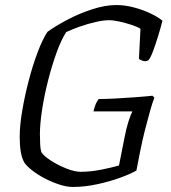

<svg xmlns="http://www.w3.org/2000/svg" viewBox="-20 -740 678 760"><path d="M268 0Q244 0 215 -9.5Q186 -19 158 -33.5Q130 -48 108 -65Q86 -82 76 -97Q66 -115 62 -140.5Q58 -166 58 -199Q58 -243 68 -302Q78 -361 94 -422Q110 -483 129.5 -534.5Q149 -586 168 -614Q198 -636 245 -661Q292 -686 344 -703Q396 -720 441 -720Q475 -720 510.5 -710.5Q546 -701 575.5 -687Q605 -673 623 -658Q616 -630 606 -597.5Q596 -565 586 -538Q576 -511 567 -501Q555 -495 543 -500Q531 -505 530 -507L536 -626Q524 -634 501 -641.5Q478 -649 453.5 -654.5Q429 -660 412 -660Q390 -660 359 -653Q328 -646 296.5 -635Q265 -624 242 -613Q222 -582 203.5 -530.5Q185 -479 170 -420Q155 -361 146.5 -305Q138 -249 138 -209Q138 -187 139 -168Q140 -149 144 -137Q155 -121 183.5 -103Q212 -85 244 -72.5Q276 -60 299 -60Q339 -60 381.5 -68.5Q424 -77 451 -85L473 -196Q480 -233 489 -260.5Q498 -288 504 -299H350Q358 -334 371 -348Q396 -348 435 -350Q474 -352 514.5 -355Q555 -358 584 -361L591 -353Q585 -339 575.5 -306Q566 -273 555 -230Q544 -187 535 -142L520 -65Q498 -52 457 -37Q416 -22 366 -11Q316 0 268 0Z"/></svg>

Font: Texturina 72pt 72pt Light
Style: Italic
Weight: 300
Italic angle: -11°
Designer: Guillermo Torres Carreño
Foundry: Omnibus-Type
Version: Version 1.002; ttfautohint (v1.8.3)